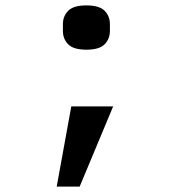

<svg xmlns="http://www.w3.org/2000/svg" viewBox="-20 -546 640 711"><path d="M244 -152H399L275 145H190ZM300 -362Q252 -362 232.5 -382Q213 -402 213 -431V-457Q213 -486 232.5 -506Q252 -526 300 -526Q348 -526 367.5 -506Q387 -486 387 -457V-431Q387 -402 367.5 -382Q348 -362 300 -362Z"/></svg>

Font: IBM Plex Mono Medium
Style: Regular
Weight: 500
Monospace: yes
Designer: Mike Abbink, Paul van der Laan, Pieter van Rosmalen
Foundry: Bold Monday
Version: Version 2.3